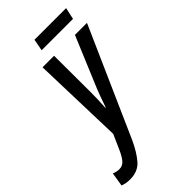

<svg xmlns="http://www.w3.org/2000/svg" viewBox="-369 -748 1060 1060"><g transform="rotate(-45 161.0 -218.5)"><path d="M-32 241Q-50 241 -64 238Q-78 235 -89 231L-76 150Q-54 159 -34 159Q-7 159 10 138Q27 117 43 80L80 -3L64 -539H154L155 -253Q155 -225 154 -195Q153 -165 151 -136H154Q164 -166 174.5 -194.5Q185 -223 193 -243L317 -539H411L129 97Q99 162 64.5 201.5Q30 241 -32 241ZM127 -609 140 -678H387L372 -609Z"/></g></svg>

Font: Noto Sans ExtraCondensed Medium
Style: Italic
Weight: 500
Width: 2
Italic angle: -12°
Designer: Monotype Design Team
Foundry: Monotype Imaging Inc.
Version: Version 2.013; ttfautohint (v1.8.4.7-5d5b)